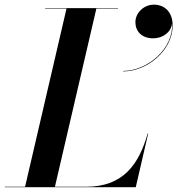

<svg xmlns="http://www.w3.org/2000/svg" viewBox="-66 -784 743 804"><path d="M501 -691C501 -654 526.5 -623.5 575.5 -623.5C614 -623.5 650.5 -647.5 654.5 -686C661 -578.5 549.5 -487 450 -487V-485C551 -485 657 -573.5 657 -677C657 -734 623 -764.5 578.5 -764.5C535.5 -764.5 501 -729.5 501 -691ZM502.5 0 554.5 -225H552.5C516 -98 452 -2 295 -2H164L337.5 -748H428V-750H123V-748H212.5L39 -2H-46V0Z"/></svg>

Font: Bodoni* 96pt Medium
Style: Italic
Weight: 500
Italic angle: -13°
Version: Version 2.3